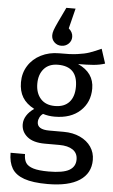

<svg xmlns="http://www.w3.org/2000/svg" viewBox="-65 -844 650 1100"><g transform="rotate(5 260.0 -294.5)"><path d="M520 -503Q490 -493 454 -490Q418 -487 366 -487Q459 -445 459 -354Q459 -275 405 -225Q351 -175 258 -175Q222 -175 191 -185Q179 -177 172 -163.5Q165 -150 165 -136Q165 -93 234 -93H318Q371 -93 412 -74Q453 -55 475.5 -22Q498 11 498 53Q498 130 435 171.5Q372 213 251 213Q166 213 116.5 195.5Q67 178 46 143Q25 108 25 53H108Q108 85 120 103.5Q132 122 163 131.5Q194 141 251 141Q334 141 369.5 120.5Q405 100 405 59Q405 22 377 3Q349 -16 299 -16H216Q149 -16 114.5 -44.5Q80 -73 80 -116Q80 -142 95 -166Q110 -190 138 -209Q92 -233 70.5 -268.5Q49 -304 49 -355Q49 -408 75.5 -450Q102 -492 148.5 -515.5Q195 -539 252 -539Q314 -538 356 -543.5Q398 -549 425.5 -558.5Q453 -568 493 -586ZM143 -355Q143 -301 172 -268.5Q201 -236 254 -236Q308 -236 336.5 -267.5Q365 -299 365 -356Q365 -473 252 -473Q200 -473 171.5 -440.5Q143 -408 143 -355ZM204 -639Q204 -652 209.5 -668Q215 -684 230 -716L271 -802H324L295 -686Q319 -665 319 -639Q319 -615 302 -599Q285 -583 261 -583Q237 -583 220.5 -599Q204 -615 204 -639Z"/></g></svg>

Font: Fira Sans
Style: Regular
Weight: 400
Designer: bBox Type GmbH & Carrois Corporate GbR & Edenspiekermann AG
Foundry: bBox Type GmbH & Carrois Corporate GbR & Edenspiekermann AG
Version: Version 4.301